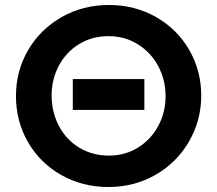

<svg xmlns="http://www.w3.org/2000/svg" viewBox="-20 -736 870 770"><path d="M787 -353Q787 -452 739 -535.5Q691 -619 606 -667.5Q521 -716 417 -716Q312 -716 226.5 -667Q141 -618 92.5 -534.5Q44 -451 44 -351Q44 -250 92 -166.5Q140 -83 225 -34.5Q310 14 415 14Q518 14 603 -34.5Q688 -83 737.5 -167.5Q787 -252 787 -353ZM644 -350Q644 -286 615 -231.5Q586 -177 534 -144.5Q482 -112 417 -112Q350 -112 297.5 -144Q245 -176 216 -231.5Q187 -287 187 -353Q187 -418 216 -472.5Q245 -527 297 -559Q349 -591 415 -591Q481 -591 533.5 -558Q586 -525 615 -470Q644 -415 644 -350ZM559 -295V-419H272V-295Z"/></svg>

Font: Geom SemiBold
Style: Bold
Weight: 600
Version: Version 1.102